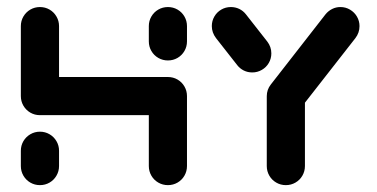

<svg xmlns="http://www.w3.org/2000/svg" viewBox="-20 -539 1098 559"><path d="M96.3 0Q81.1 0 68.3 -7.4Q55.6 -14.8 48.1 -27.6Q40.7 -40.4 40.7 -55.6V-100Q40.7 -115.2 48.1 -128Q55.6 -140.7 68.3 -148.1Q81.1 -155.6 96.3 -155.6Q111.5 -155.6 124.3 -148.1Q137 -140.7 144.4 -128Q151.9 -115.2 151.9 -100V-55.6Q151.9 -40.4 144.4 -27.6Q137 -14.8 124.3 -7.4Q111.5 0 96.3 0ZM96.3 -518.5Q111.5 -518.5 124.3 -511.1Q137 -503.7 144.4 -490.9Q151.9 -478.1 151.9 -463V-259.3Q151.9 -244.1 144.4 -231.3Q137 -218.5 124.3 -211.1Q111.5 -203.7 96.3 -203.7Q81.1 -203.7 68.3 -211.1Q55.6 -218.5 48.1 -231.3Q40.7 -244.1 40.7 -259.3V-463Q40.7 -478.1 48.1 -490.9Q55.6 -503.7 68.3 -511.1Q81.1 -518.5 96.3 -518.5ZM468.9 -203.7H96.3V-314.8H468.9ZM468.9 -314.8Q484.1 -314.8 496.9 -307.4Q509.6 -300 517 -287.2Q524.4 -274.4 524.4 -259.3V-55.6Q524.4 -40.4 517 -27.6Q509.6 -14.8 496.9 -7.4Q484.1 0 468.9 0Q453.7 0 440.9 -7.4Q428.1 -14.8 420.7 -27.6Q413.3 -40.4 413.3 -55.6V-259.3Q413.3 -274.4 420.7 -287.2Q428.1 -300 440.9 -307.4Q453.7 -314.8 468.9 -314.8ZM468.9 -363Q453.7 -363 440.9 -370.4Q428.1 -377.8 420.7 -390.6Q413.3 -403.3 413.3 -418.5V-463Q413.3 -478.1 420.7 -490.9Q428.1 -503.7 440.9 -511.1Q453.7 -518.5 468.9 -518.5Q484.1 -518.5 496.9 -511.1Q509.6 -503.7 517 -490.9Q524.4 -478.1 524.4 -463V-418.5Q524.4 -403.3 517 -390.6Q509.6 -377.8 496.9 -370.4Q484.1 -363 468.9 -363Z M812.2 -312.6Q827.4 -312.6 840.2 -305.2Q853 -297.8 860.4 -285Q867.8 -272.2 867.8 -257V-55.6Q867.8 -40.4 860.4 -27.6Q853 -14.8 840.2 -7.4Q827.4 0 812.2 0Q797 0 784.3 -7.4Q771.5 -14.8 764.1 -27.6Q756.7 -40.4 756.7 -55.6V-257Q756.7 -272.2 764.1 -285Q771.5 -297.8 784.3 -305.2Q797 -312.6 812.2 -312.6ZM770 -383.7Q770 -368.5 762.6 -355.7Q755.2 -343 742.4 -335.6Q729.6 -328.1 714.4 -328.1Q701.1 -328.1 689.8 -333.7Q678.5 -339.3 670.7 -349.3L608.9 -428.1Q596.7 -444.1 596.7 -463Q596.7 -478.1 604.1 -490.9Q611.5 -503.7 624.3 -511.1Q637 -518.5 652.2 -518.5Q665.2 -518.5 676.7 -513Q688.1 -507.4 695.9 -497.4L758.1 -418.1Q770 -402.6 770 -383.7ZM971.1 -518.5Q986.3 -518.5 999.1 -510.9Q1011.9 -503.3 1019.3 -490.6Q1026.7 -477.8 1026.7 -463Q1026.7 -443.7 1014.8 -428.1L855.9 -224.8Q848.1 -214.8 836.7 -209.1Q825.2 -203.3 812.2 -203.3Q797 -203.3 784.3 -210.7Q771.5 -218.1 764.1 -230.9Q756.7 -243.7 756.7 -258.9Q756.7 -278.1 768.5 -293L927.8 -497.4Q935.6 -507 946.9 -512.8Q958.1 -518.5 971.1 -518.5Z"/></svg>

Font: 26F Galaxy Sans
Style: Regular
Weight: 400
Designer: C₂₉H₂₅N₃O₅
Version: Version 1.100;FEAKit 1.0